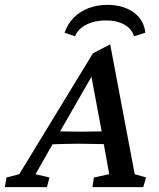

<svg xmlns="http://www.w3.org/2000/svg" viewBox="-63 -774 658 794"><path d="M-43 0 -36.1 -40 16.6 -53.7 321.3 -553.7 392.6 -590.8 494.1 -53.7 541 -40 529.3 0H319.3L325.2 -40L388.7 -53.7L363.3 -194.3L358.4 -225.6L310.5 -481.4L334 -489.3L182.6 -225.6L165 -196.3L84 -53.7L141.6 -40L130.9 0ZM138.7 -176.8 149.4 -232.4Q168 -231.4 198.2 -230.5Q228.5 -229.5 273.4 -229.5Q316.4 -229.5 347.7 -230.5Q378.9 -231.4 396.5 -232.4L384.8 -177.7Q355.5 -177.7 324.7 -178.7Q293.9 -179.7 262.7 -179.7Q230.5 -179.7 200.7 -178.7Q170.9 -177.7 138.7 -176.8ZM247.1 -624 204.1 -638.7Q216.8 -675.8 242.2 -701.2Q267.6 -726.6 303.2 -740.2Q338.9 -753.9 380.9 -753.9Q446.3 -753.9 489.3 -723.1Q532.2 -692.4 538.1 -638.7L491.2 -624Q482.4 -654.3 451.7 -671.9Q420.9 -689.5 375 -689.5Q328.1 -689.5 293.9 -671.9Q259.8 -654.3 247.1 -624Z"/></svg>

Font: Crimson Pro Medium
Style: Italic
Weight: 500
Italic angle: -12°
Designer: Jacques Le Bailly
Foundry: Baron von Fonthausen
Version: Version 1.003